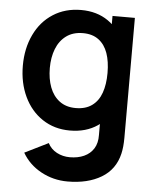

<svg xmlns="http://www.w3.org/2000/svg" viewBox="-56 -602 728 904"><g transform="rotate(5 308.0 -150.0)"><path d="M296.8 255Q229.2 255 171.5 223.6Q113.8 192.2 82.3 137.5L193.5 82.5Q208.2 110.8 236.2 125.5Q264.3 140.3 297.7 140.3Q335.8 140.3 364.9 127.1Q394 113.9 410.2 88.1Q426.3 62.2 425.5 24.2V-129.7H440.3V-540H546V25.8Q546 70.5 538.5 102.2Q520.7 178.2 456.4 216.6Q392.1 255 296.8 255ZM286.7 15Q213.4 15 157.3 -22.2Q101.2 -59.4 70.6 -124.4Q40 -189.4 40 -270.2Q40 -351.9 71 -416.8Q101.9 -481.8 159 -518.4Q216.1 -555 291.2 -555Q365.9 -555 419 -518.1Q472.2 -481.2 499.3 -416.8Q526.5 -352.3 526.5 -270.2Q526.5 -187.8 499 -123.3Q471.4 -58.8 417.3 -21.9Q363.2 15 286.7 15ZM305 -92.8Q351.9 -92.8 382 -114.8Q412.2 -136.7 426.2 -176.3Q440.3 -215.9 440.3 -270.2Q440.3 -324.2 426.5 -363.7Q412.6 -403.2 383.3 -425.2Q354 -447.2 309.2 -447.2Q262.1 -447.2 230.4 -423.9Q198.7 -400.6 183.1 -360.6Q167.5 -320.7 167.5 -270.2Q167.5 -219.2 182.6 -179.2Q197.7 -139.2 228.5 -116Q259.4 -92.8 305 -92.8Z"/></g></svg>

Font: Hauora
Style: Regular
Weight: 400
Designer: Wayne Shih
Foundry: WCYS
Version: Version 1.001